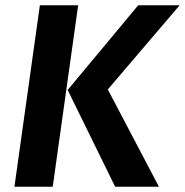

<svg xmlns="http://www.w3.org/2000/svg" viewBox="-20 -712 705 732"><path d="M132 -692H278L181 0H35ZM238 -369 507 -692H665L391 -371L586 0H419Z"/></svg>

Font: Fira Sans SemiBold
Style: Italic
Weight: 600
Italic angle: -8°
Designer: bBox Type GmbH & Carrois Corporate GbR & Edenspiekermann AG
Foundry: bBox Type GmbH & Carrois Corporate GbR & Edenspiekermann AG
Version: Version 4.301